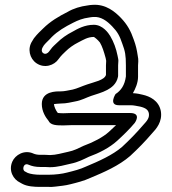

<svg xmlns="http://www.w3.org/2000/svg" viewBox="-20 -716 707 790"><path d="M467 -465V-468C467 -469.6 466.8 -471.7 466.5 -472.9L463.5 -487.9C457.9 -515.7 448.2 -543.2 433.4 -567.9C426.6 -579.3 403 -614 366 -614C328.2 -614 298.4 -597 279.2 -586C254.6 -573.6 232.8 -558.2 214.3 -539.7C207.4 -532.7 196.8 -524.9 187.7 -511.7L181.3 -503.3C176.7 -497.5 167.3 -490.9 158 -497.2C150.1 -502.6 150.5 -512.9 155.4 -521.1L160.7 -529.8C169.5 -540.9 180.8 -549.9 193.2 -563.9C217.1 -587.6 246.6 -605.3 281.2 -622.6C300.5 -632.3 319.8 -640.6 348.1 -644.2C352.8 -644.8 358.2 -646 362 -646C362.7 -646 363.6 -646 364.1 -646.1C395.2 -648.7 420.2 -629.8 441.5 -607.6C463 -585.3 472.1 -569.6 483.4 -535.7C494.8 -505.3 498 -489.1 498 -447V-401.5C493.3 -365.8 478.3 -343.8 455.4 -329C455.4 -329 425.8 -283 469 -283H516C532.8 -283 540.1 -279.9 556.5 -277.4C580.4 -271.7 589.6 -263.4 592.4 -250.3C595.5 -231.9 586.8 -220.3 568.4 -200.7C539.9 -167.5 513.8 -140.9 482.3 -111.6C443.3 -78.1 388.3 -53.4 331.9 -29.9C309.9 -19.6 284.9 -13.2 256.7 -6.2C237.4 -0.9 207.1 3 180 3H145C125.2 3 105 0 94 -4.5C90.6 -6.4 87 -8.7 83.3 -10.2C69 -15.9 76.2 -48.3 97.6 -38.2C111.3 -32.2 127 -29 145 -29H165C171.7 -29 178.3 -28 185 -28C218.6 -28 248.1 -37.6 271.1 -42.5C301.6 -48.6 324.4 -60.9 345.5 -70.9C387.2 -86 430.1 -107.7 461.9 -136.5C487.2 -159.7 512.1 -183.5 534.2 -210C534.2 -210 564.7 -251 515 -251H271C260.4 -251 248 -250.5 240.1 -250C232.4 -250 223.8 -250.6 217.9 -251.2C209.8 -260.8 202.2 -278.9 202 -287.6C206.5 -288.7 218.3 -289.3 228.8 -290C256.6 -290.2 271.6 -295.6 288.1 -298.3C315.3 -302.9 335.7 -314.9 355.2 -321.4C374 -328.1 400.3 -334.5 421.5 -346.1C437.1 -354.6 459.3 -369.3 465.5 -400.1C465.8 -401.7 466 -403.8 466 -405V-447C466 -453 467 -459 467 -465ZM271 -201H457.4C449.1 -192.9 437.9 -182.4 428.1 -173.5C404.2 -151.7 363.2 -130.3 327.6 -117.5C327.1 -117.4 326.1 -117 325.4 -116.7C301.1 -105.3 284.5 -96.2 260.9 -91.5C233.9 -85.7 211 -78.4 186.2 -78C179.5 -78.6 172 -79 165 -79H145C133.5 -79 123.5 -81.5 118.4 -83.8C79.9 -101.7 42.4 -78.2 30.6 -50.9C14.4 -13.6 34.6 22.4 63.1 35.5L70.9 39.9C91.8 51.5 121.5 53 145 53H179.1C187.2 53.5 199.9 53.2 208.8 51.7C226.6 49.2 248.3 47.9 269.3 42.2C296.1 35.5 324.5 28.6 352.1 15.9C407.4 -7.2 468.8 -33.7 515.7 -74.4C549.4 -105.7 575.8 -132.6 605.6 -167.3C622.3 -185.1 649.6 -215.2 641.6 -259.7C633.1 -302.1 596.8 -319.7 566.4 -326.4C555 -328.9 547.3 -331.3 526.8 -332.7C536.8 -349.6 548 -375.3 548 -400V-447C548 -456.9 551.1 -467.4 546.5 -488.1C543.2 -510.8 539.1 -529.2 530.6 -552.3C518.4 -588.5 503.3 -615.6 477.5 -642.4C454.3 -666.4 416.3 -700 360.9 -696C356.3 -695.9 347.5 -695.1 340.8 -693.7C311.3 -689.9 282.5 -681.4 258 -666.9C222.8 -649.3 186.8 -628.1 157.3 -598.7C146.3 -587.6 134.3 -577.6 120.2 -559.2C119.8 -558.7 119 -557.7 118.6 -556.9L113 -547.6C91.6 -516.1 101.6 -475.1 130 -455.8C163 -433.4 203.3 -446.7 221.3 -473.4L227.7 -481.7C233.9 -489.6 236.9 -491.5 249.7 -504.3C263.9 -518.5 282.8 -531.9 302.2 -541.6C324 -552.6 340.3 -563.7 365.9 -564C368.2 -563.6 382.1 -552.9 391.2 -541C400.9 -524.4 407.4 -504 414.7 -477.2L416.9 -465.8C416.5 -461.1 416 -453 416 -447V-407.8C409.7 -385.8 366.7 -378.6 338.8 -368.6C315.6 -360.9 298.1 -351.9 279.2 -347.5C258.9 -344.1 247.3 -340 228 -340C212.6 -340 152 -341.8 152 -288C152 -257.1 168.1 -232.8 179.6 -219C188.1 -199.9 215 -200 241 -200C250.4 -200 260.1 -201 271 -201Z"/></svg>

Font: HoneyBee
Style: Str
Weight: 700
Foundry: Cannot Into Space Fonts
Version: Version 0.89